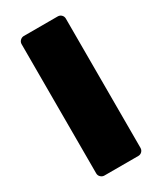

<svg xmlns="http://www.w3.org/2000/svg" viewBox="-179 -767 704 834"><g transform="rotate(-30 173.0 -350.0)"><path d="M88 0Q78 0 70 -7.5Q62 -15 62 -26V-674Q62 -685 70 -692.5Q78 -700 88 -700H258Q269 -700 276.5 -692.5Q284 -685 284 -674V-26Q284 -15 276.5 -7.5Q269 0 258 0Z"/></g></svg>

Font: Rubik Light ExtraBold
Style: Regular
Weight: 800
Version: Version 2.104